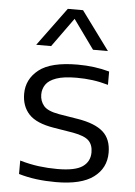

<svg xmlns="http://www.w3.org/2000/svg" viewBox="-56 -851 634 904"><g transform="rotate(5 260.5 -399.0)"><path d="M242.5 9.5Q194 9.5 150.5 4Q107 -1.5 66.5 -13.5V-77Q113 -63.5 156 -58Q199 -52.5 244 -52.5Q328 -52.5 362.8 -76.8Q397.5 -101 397.5 -144.5Q397.5 -180 377.5 -199.8Q357.5 -219.5 302.5 -229.5L211 -244.5Q127.5 -258 92.5 -295.5Q57.5 -333 57.5 -392Q57.5 -461 114 -505.8Q170.5 -550.5 297 -550.5Q377 -550.5 447 -531V-468Q408.5 -479 372.2 -483.8Q336 -488.5 297.5 -488.5Q236.5 -488.5 201.8 -476.2Q167 -464 152.5 -443Q138 -422 138 -395.5Q138 -365 156.5 -342.5Q175 -320 229.5 -310.5L321 -295.5Q402 -282 440 -248Q478 -214 478 -150Q478 -77 420 -33.8Q362 9.5 242.5 9.5ZM94 -626.5 227.5 -808H299.5L433 -626.5H362.5L263.5 -764L164.5 -626.5Z"/></g></svg>

Font: Encode Sans Expanded
Style: Regular
Weight: 400
Width: 7
Designer: Multiple Designers
Foundry: Impallari Type
Version: Version 3.000; ttfautohint (v1.8.3) -l 8 -r 50 -G 200 -x 14 